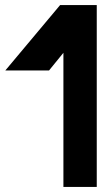

<svg xmlns="http://www.w3.org/2000/svg" viewBox="-20 -740 431 760"><path d="M231 0V-531L174 -461H1L218 -720H363V0Z"/></svg>

Font: Orbitron
Style: Bold
Weight: 700
Designer: Matt McInerney
Foundry: The League of Moveable Type
Version: Version 2.001